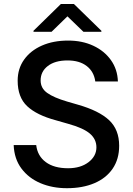

<svg xmlns="http://www.w3.org/2000/svg" viewBox="-20 -943 677 974"><path d="M463.4 -529.8Q456.7 -579.5 419.9 -608Q383.2 -636.4 322.4 -636.4Q259.2 -636.4 222.7 -608.3Q186.1 -580.3 186.1 -534.8Q186.1 -495.4 219.5 -471.6Q252.8 -447.8 320.3 -427.9L375.4 -411.9Q482.2 -381.4 533.4 -333.5Q584.5 -285.5 584.5 -203.5Q584.5 -135.7 551.5 -87.4Q518.5 -39.1 458.8 -13.7Q399.1 11.7 319.6 11.7Q245.7 11.7 185.5 -13.7Q125.4 -39.1 88.8 -88.1Q52.2 -137.1 49.4 -207H163.7Q170.1 -152 212.2 -120.7Q254.3 -89.5 325.3 -89.5Q388.8 -89.5 429 -120.2Q469.1 -150.9 469.1 -195.7Q469.1 -236.9 435.9 -265.3Q402.7 -293.7 325.6 -315L262.4 -333.1Q166.2 -359 117.9 -404.3Q69.6 -449.6 69.6 -533.7Q69.6 -594.8 102.3 -640.6Q134.9 -686.4 192.6 -711.8Q250.4 -737.2 325.6 -737.2Q397.4 -737.2 453.5 -710.9Q509.6 -684.7 542.8 -638Q576 -591.3 578.1 -529.8ZM241.5 -781.6 322.1 -860.1 403.4 -781.6H494.3V-786.9L355.1 -922.6H288.7L149.9 -786.9V-781.6Z"/></svg>

Font: Interface Medium
Style: Regular
Weight: 500
Designer: Rasmus Andersson
Foundry: rsms
Version: Version 1.8